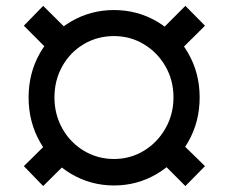

<svg xmlns="http://www.w3.org/2000/svg" viewBox="-20 -620 775 652"><path d="M77.1 -289.1Q77.1 -372.1 115.8 -439.9Q154.5 -507.8 221.2 -546.9Q287.9 -585.9 367.2 -585.9Q446.5 -585.9 513.1 -546.9Q579.7 -507.8 618.8 -439.9Q658 -372.1 658 -289.1Q658 -206.1 618.8 -137.7Q579.7 -69.3 513.1 -29.8Q446.5 9.8 367.2 9.8Q287.9 9.8 221.2 -29.8Q154.5 -69.3 115.8 -137.7Q77.1 -206.1 77.1 -289.1ZM569.1 -289.1Q569.1 -347.4 541.8 -394.9Q514.4 -442.3 468.4 -469.9Q422.3 -497.5 367.2 -497.5Q311 -497.5 264.7 -470.2Q218.4 -442.9 191.6 -395.1Q164.9 -347.4 164.9 -289.1Q164.9 -231.7 191.6 -183.8Q218.4 -135.8 265 -107.9Q311.6 -80.1 367.2 -80.1Q422.3 -80.1 468.4 -107.9Q514.4 -135.8 541.8 -183.8Q569.1 -231.7 569.1 -289.1ZM511.6 -502 609.5 -600.1 676.1 -532.7 577.2 -434.5ZM511.6 -86.4 577.2 -152.4 676.1 -55.8 609.5 11.8ZM61 -55.8 158.9 -152.4 225.5 -86.4 126.6 11.8ZM61 -532.7 126.6 -600.1 225.5 -502 158.9 -434.5Z"/></svg>

Font: Pretendard JP Variable
Style: Regular
Weight: 400
Designer: Base glyphs from Inter by Rasmus Andersson; Hangul glyphs from Noto Sans CJK(Source Han Sans) by Jang Soo-young and Kang
Foundry: Kil Hyung-jin
Version: Version 1.307;Glyphs 3.2 (3192)